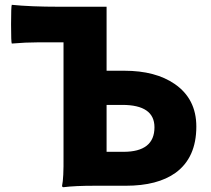

<svg xmlns="http://www.w3.org/2000/svg" viewBox="-20 -772 877 798"><path d="M244 6Q238 6 238 0Q245 -31 244 -123Q244 -141 244 -149V-298V-596H136Q87 -596 29 -591Q26 -595 26 -670.5Q26 -746 29 -752Q107 -744 226 -744H423V-478H497Q626 -478 706 -423Q796 -361 796 -246Q796 -117 710 -54Q635 0 503 0H373Q292 0 244 6ZM423 -141H493Q622 -141 622 -243Q622 -336 488 -336H423V-238Z"/></svg>

Font: GenSekiGothic TW H
Style: Regular
Weight: 900
Version: Version 1.501;PS 1;hotconv 16.6.51;makeotf.lib2.5.65220